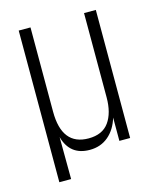

<svg xmlns="http://www.w3.org/2000/svg" viewBox="-94 -566 588 724"><g transform="rotate(-15 199.5 -204.0)"><path d="M307 -91Q294 -47 264 -21.5Q234 4 191 4Q114 4 93 -72L94 92H48V-500H94V-171Q94 -39 198 -39Q252 -39 277.5 -74.5Q303 -110 303 -171V-500H349V0H307Z"/></g></svg>

Font: Bebas Neue Book
Style: Regular
Weight: 300
Designer: Ryoichi Tsunekawa
Foundry: Ryoichi Tsunekawa
Version: Version 1.003;PS 001.003;hotconv 1.0.88;makeotf.lib2.5.64775